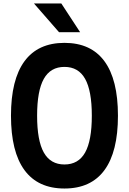

<svg xmlns="http://www.w3.org/2000/svg" viewBox="-20 -1064 740 1102"><path d="M350 18Q198 18 120.5 -87.5Q43 -193 43 -400Q43 -607 120.5 -712.5Q198 -818 350 -818Q502 -818 579.5 -712.5Q657 -607 657 -400Q657 -193 579.5 -87.5Q502 18 350 18ZM350 -120Q430 -120 468.5 -188.5Q507 -257 507 -400Q507 -543 468.5 -611.5Q430 -680 350 -680Q270 -680 231.5 -611.5Q193 -543 193 -400Q193 -257 231.5 -188.5Q270 -120 350 -120ZM440 -879H319L175 -1044H332Z"/></svg>

Font: Martian Mono SemiBold
Style: Regular
Weight: 600
Monospace: yes
Designer: Roman Shamin
Foundry: Evil Martians
Version: Version 1.000; ttfautohint (v1.8.4.7-5d5b)